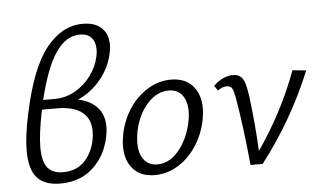

<svg xmlns="http://www.w3.org/2000/svg" viewBox="-51 -794 1466 883"><g transform="rotate(-5 682.5 -352.5)"><path d="M52 -155Q52 -221 73 -320Q117 -530 190 -622Q263 -714 359 -714Q416 -714 446 -685.5Q476 -657 476 -608Q476 -587 470 -563Q456 -500 411.5 -447Q367 -394 308 -369Q366 -356 396.5 -322Q427 -288 427 -234Q427 -210 421 -183Q403 -99 344 -45Q285 9 193 9Q122 9 87 -29.5Q52 -68 52 -155ZM358 -177Q362 -197 362 -218Q362 -277 322.5 -307Q283 -337 209 -337H139L136 -325Q116 -223 116 -165Q116 -100 139 -71Q162 -42 211 -42Q271 -42 308 -79Q345 -116 358 -177ZM201 -381Q251 -381 295 -405.5Q339 -430 369 -471Q399 -512 409 -558Q413 -574 413 -592Q413 -627 394.5 -646.5Q376 -666 342 -666Q279 -666 231.5 -598Q184 -530 148 -381Z M495 -136Q495 -162 501 -192Q514 -257 549 -309.5Q584 -362 634.5 -392.5Q685 -423 741 -423Q805 -423 840.5 -384Q876 -345 876 -280Q876 -253 870 -223Q857 -160 822.5 -107Q788 -54 737.5 -23Q687 8 630 8Q565 8 530 -31.5Q495 -71 495 -136ZM804 -219Q810 -246 810 -270Q810 -318 788.5 -346Q767 -374 726 -374Q672 -374 627.5 -325Q583 -276 567 -197Q562 -167 562 -146Q562 -97 584 -68.5Q606 -40 646 -40Q702 -40 745 -92Q788 -144 804 -219Z M1033 -305Q1026 -345 1019 -357.5Q1012 -370 995 -370Q972 -370 953 -354L937 -377Q957 -397 980.5 -408Q1004 -419 1026 -419Q1050 -419 1063 -407Q1076 -395 1082 -374Q1088 -353 1094 -313Q1111 -173 1116 -61Q1232 -228 1302 -417L1365 -411Q1275 -191 1128 0H1072Q1054 -184 1033 -305Z"/></g></svg>

Font: LXGW Bright GB
Style: Italic
Weight: 400
Italic angle: -12°
Designer: Christian Thalmann (Catharsis Fonts)
Foundry: LXGW / Christian Thalmann (Catharsis Fonts) / Fontworks Inc.
Version: Version 5.510